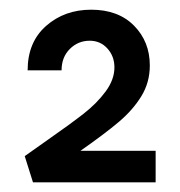

<svg xmlns="http://www.w3.org/2000/svg" viewBox="-20 -782 371 396"><path d="M301 -471V-406H48L31 -460L72 -489Q125 -526 152.5 -547.5Q180 -569 198 -593.5Q216 -618 216 -643Q216 -666 201.5 -682Q187 -698 165 -698Q141 -698 124 -681Q107 -664 107 -637H37Q37 -695 75 -728.5Q113 -762 168 -762Q224 -762 256.5 -729Q289 -696 289 -647Q289 -612 271.5 -583.5Q254 -555 225 -530.5Q196 -506 146 -471Z"/></svg>

Font: Ysabeau Semibold
Style: Regular
Weight: 600
Designer: Christian Thalmann (Catharsis Fonts)
Version: Version 0.003